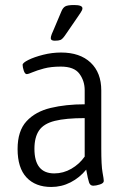

<svg xmlns="http://www.w3.org/2000/svg" viewBox="-20 -738 505 764"><path d="M184 6Q121 6 85.5 -32Q50 -70 50 -145Q50 -217 85.5 -255.5Q121 -294 181.5 -308.5Q242 -323 317 -323V-379Q317 -416 296 -444.5Q275 -473 222 -473Q183 -473 155 -465.5Q127 -458 109.5 -450.5Q92 -443 87 -443Q79 -443 74.5 -457Q70 -471 70 -480Q70 -488 93 -499.5Q116 -511 151.5 -520Q187 -529 223 -529Q298 -529 340.5 -489Q383 -449 383 -378V-148Q383 -79 388 -52Q393 -25 393 -18Q393 -9 377.5 -4Q362 1 351 1Q339 1 334.5 -11.5Q330 -24 323 -63Q297 -31 261 -12.5Q225 6 184 6ZM196 -48Q232 -48 264 -66.5Q296 -85 317 -115V-268Q242 -268 198 -257Q154 -246 135.5 -219Q117 -192 117 -146Q117 -48 196 -48ZM198 -576Q182 -576 182 -586Q182 -592 186 -602.5Q190 -613 194 -621L224 -692Q230 -707 239.5 -712.5Q249 -718 275 -718Q308 -718 308 -705Q308 -698 301 -688Q294 -678 282 -660L238 -596Q228 -582 220.5 -579Q213 -576 198 -576Z"/></svg>

Font: Asap Condensed Light
Style: Regular
Weight: 300
Width: 3
Designer: Pablo Cosgaya
Foundry: Omnibus-Type
Version: Version 3.001; ttfautohint (v1.8.4.7-5d5b)